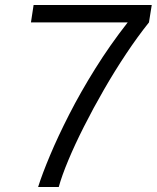

<svg xmlns="http://www.w3.org/2000/svg" viewBox="-20 -743 623 763"><path d="M131.5 0Q147.5 -51 178.8 -125.5Q210 -200 255 -288.2Q300 -376.5 358.5 -470.2Q417 -564 487.5 -654H103L113.5 -723H583L572 -654Q527.5 -598.5 481.5 -529.5Q435.5 -460.5 392.8 -386.2Q350 -312 313.8 -240.2Q277.5 -168.5 251.5 -106.2Q225.5 -44 213.5 0Z"/></svg>

Font: Public Sans Thin Light
Style: Italic
Weight: 300
Italic angle: -8°
Version: Version 2.001